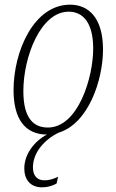

<svg xmlns="http://www.w3.org/2000/svg" viewBox="-20 -566 496 822"><path d="M160 236C183 236 203 230 222 220L229 191C206 201 191 206 170 206C141 206 121 188 121 151C121 88 169 32 231 2C359 -37 421 -224 421 -354C421 -490 359 -546 280 -546C124 -546 38 -345 38 -180C38 -56 88 10 181 10C126 39 84 95 84 155C84 203 110 236 160 236ZM185 -20C124 -20 80 -59 80 -176C80 -323 154 -516 274 -516C336 -516 379 -468 379 -358C379 -233 314 -20 185 -20Z"/></svg>

Font: Noto Serif Condensed ExtraLight
Style: Italic
Weight: 200
Width: 3
Italic angle: -12°
Designer: Monotype Design Team
Foundry: Monotype Imaging Inc.
Version: Version 2.013